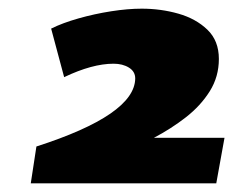

<svg xmlns="http://www.w3.org/2000/svg" viewBox="-20 -793 538 443"><path d="M51 -370 64 -455Q291 -528 292 -612Q292 -628 277.5 -637Q263 -646 242 -646Q193 -646 128 -615L98 -727Q124 -740 161 -750.5Q198 -761 236.5 -767Q275 -773 307 -773Q351 -773 391.5 -761.5Q432 -750 458.5 -724.5Q485 -699 485 -657Q485 -616 464 -582.5Q443 -549 409 -522.5Q375 -496 335 -475H498L479 -370Z"/></svg>

Font: Georama Expanded Black
Style: Italic
Weight: 900
Width: 7
Italic angle: -9°
Designer: Jean-Baptiste Levee
Foundry: Production Type
Version: Version 1.000